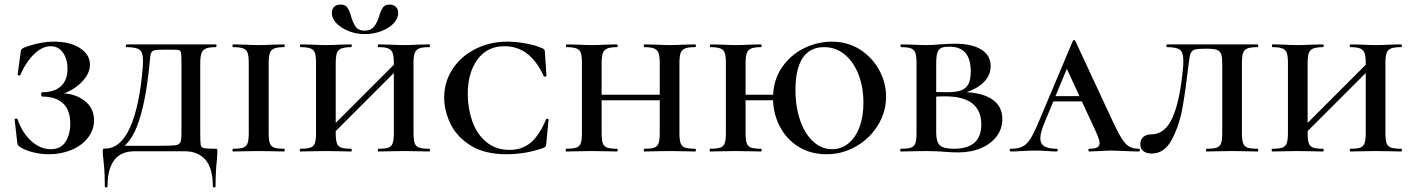

<svg xmlns="http://www.w3.org/2000/svg" viewBox="-20 -662 6176 839"><path d="M287 -121Q287 -181 255.5 -210.5Q224 -240 164 -240Q163 -240 161.5 -243Q160 -246 160 -250Q160 -253 161.5 -256Q163 -259 164 -259Q219 -259 247 -286Q275 -313 275 -361Q275 -403 255.5 -431.5Q236 -460 201 -460Q166 -460 131 -427.5Q96 -395 69 -335Q68 -331 62.5 -332Q57 -333 57 -336L70 -431Q71 -443 74 -446.5Q77 -450 85 -454Q155 -480 215 -480Q287 -480 330 -451.5Q373 -423 373 -380Q373 -347 349 -317Q325 -287 290.5 -268Q256 -249 226 -247L240 -255Q306 -255 348.5 -222.5Q391 -190 391 -137Q391 -95 364.5 -60.5Q338 -26 292.5 -7Q247 12 194 12Q159 12 124.5 3.5Q90 -5 69 -19Q61 -24 58.5 -28Q56 -32 55 -42L44 -140Q44 -143 49.5 -144Q55 -145 56 -142Q78 -80 117.5 -45Q157 -10 202 -10Q245 -10 266 -42Q287 -74 287 -121Z M432 36Q429 18 429 0Q429 -9 430.5 -11Q432 -13 440 -13Q507 -13 548.5 -105.5Q590 -198 604 -370Q605 -380 605 -396Q605 -433 590 -444.5Q575 -456 533 -456Q530 -456 530 -462Q530 -468 533 -468H924Q926 -468 926 -462Q926 -456 924 -456Q894 -456 880 -450Q866 -444 860.5 -429.5Q855 -415 855 -385V-81Q855 -41 857 -29.5Q859 -18 870.5 -15Q882 -12 919 -12Q927 -12 928.5 -10.5Q930 -9 930 0Q930 8 928 36Q922 84 922 152Q922 157 916 157Q910 157 910 152Q910 74 878 36.5Q846 -1 787 -1H568Q450 -1 450 152Q450 157 444 157Q438 157 438 152Q438 97 435 69Q432 41 432 36ZM491 -25H675Q728 -25 745 -27Q762 -29 767.5 -39.5Q773 -50 773 -81V-387Q773 -421 771 -431Q769 -441 762 -443Q755 -445 729 -445H694Q665 -445 654 -442Q643 -439 639.5 -428.5Q636 -418 634 -389Q617 -208 578.5 -109.5Q540 -11 466 6Z M1222 -12Q1224 -12 1224 -6Q1224 0 1222 0Q1192 0 1175 -1L1109 -2L1047 -1Q1029 0 998 0Q996 0 996 -6Q996 -12 998 -12Q1029 -12 1043 -17Q1057 -22 1062 -36.5Q1067 -51 1067 -81V-387Q1067 -417 1062 -431Q1057 -445 1042.5 -450.5Q1028 -456 998 -456Q996 -456 996 -462Q996 -468 998 -468L1047 -467Q1085 -465 1109 -465Q1136 -465 1176 -467L1222 -468Q1224 -468 1224 -462Q1224 -456 1222 -456Q1192 -456 1178 -450Q1164 -444 1159 -429.5Q1154 -415 1154 -385V-81Q1154 -51 1159 -36.5Q1164 -22 1178 -17Q1192 -12 1222 -12Z M1634 -456Q1631 -456 1631 -462Q1631 -468 1634 -468L1680 -467Q1720 -465 1745 -465Q1769 -465 1809 -467L1856 -468Q1859 -468 1859 -462Q1859 -456 1856 -456Q1826 -456 1812 -450.5Q1798 -445 1792.5 -431Q1787 -417 1787 -387V-81Q1787 -51 1792 -36.5Q1797 -22 1811.5 -17Q1826 -12 1856 -12Q1859 -12 1859 -6Q1859 0 1856 0Q1826 0 1809 -1L1745 -2L1681 -1Q1664 0 1634 0Q1631 0 1631 -6Q1631 -12 1634 -12Q1664 -12 1677.5 -17Q1691 -22 1696 -36.5Q1701 -51 1701 -81V-385Q1701 -415 1696 -429.5Q1691 -444 1677 -450Q1663 -456 1634 -456ZM1393 -71 1740 -418 1758 -400 1411 -53ZM1293 -456Q1291 -456 1291 -462Q1291 -468 1293 -468L1341 -467Q1381 -465 1403 -465Q1429 -465 1469 -467L1515 -468Q1517 -468 1517 -462Q1517 -456 1515 -456Q1486 -456 1471.5 -450Q1457 -444 1452 -429.5Q1447 -415 1447 -385V-81Q1447 -51 1452 -36.5Q1457 -22 1471 -17Q1485 -12 1515 -12Q1517 -12 1517 -6Q1517 0 1515 0Q1485 0 1468 -1L1403 -2L1341 -1Q1323 0 1292 0Q1290 0 1290 -6Q1290 -12 1292 -12Q1322 -12 1336.5 -17Q1351 -22 1356 -36.5Q1361 -51 1361 -81V-387Q1361 -417 1356 -431Q1351 -445 1336.5 -450.5Q1322 -456 1293 -456ZM1636 -589Q1644 -616 1653 -629Q1662 -642 1682 -642Q1700 -642 1710 -632Q1720 -622 1720 -605Q1720 -581 1699.5 -559.5Q1679 -538 1645 -525.5Q1611 -513 1574 -513Q1537 -513 1504 -526Q1471 -539 1450.5 -560Q1430 -581 1430 -605Q1430 -622 1440 -632Q1450 -642 1468 -642Q1489 -642 1498 -629Q1507 -616 1515 -588Q1523 -560 1535 -544Q1547 -528 1573 -528Q1599 -528 1613 -544Q1627 -560 1636 -589Z M2350 -451Q2357 -448 2359 -444.5Q2361 -441 2361 -434L2368 -331Q2368 -328 2362.5 -327Q2357 -326 2356 -330Q2325 -396 2283 -428Q2241 -460 2183 -460Q2109 -460 2066.5 -402Q2024 -344 2024 -251Q2024 -189 2043.5 -133Q2063 -77 2104.5 -42Q2146 -7 2207 -7Q2262 -7 2299.5 -39Q2337 -71 2366 -140Q2367 -144 2372 -143Q2377 -142 2377 -139L2367 -33Q2366 -25 2364 -22Q2362 -19 2353 -15Q2276 12 2193 12Q2098 12 2037 -26Q1976 -64 1948.5 -121Q1921 -178 1921 -236Q1921 -304 1957.5 -360Q1994 -416 2057.5 -448Q2121 -480 2198 -480Q2235 -480 2278.5 -472Q2322 -464 2350 -451Z M2796 -456Q2793 -456 2793 -462Q2793 -468 2796 -468L2842 -467Q2882 -465 2907 -465Q2931 -465 2971 -467L3018 -468Q3021 -468 3021 -462Q3021 -456 3018 -456Q2988 -456 2974 -450.5Q2960 -445 2954.5 -431Q2949 -417 2949 -387V-81Q2949 -51 2954 -36.5Q2959 -22 2973.5 -17Q2988 -12 3018 -12Q3021 -12 3021 -6Q3021 0 3018 0Q2988 0 2971 -1L2907 -2L2843 -1Q2826 0 2796 0Q2793 0 2793 -6Q2793 -12 2796 -12Q2826 -12 2839.5 -17Q2853 -22 2858 -36.5Q2863 -51 2863 -81V-385Q2863 -415 2858 -429.5Q2853 -444 2839 -450Q2825 -456 2796 -456ZM2563 -248H2902V-224H2563ZM2455 -456Q2453 -456 2453 -462Q2453 -468 2455 -468L2503 -467Q2543 -465 2565 -465Q2591 -465 2631 -467L2677 -468Q2679 -468 2679 -462Q2679 -456 2677 -456Q2648 -456 2633.5 -450Q2619 -444 2614 -429.5Q2609 -415 2609 -385V-81Q2609 -51 2614 -36.5Q2619 -22 2633 -17Q2647 -12 2677 -12Q2679 -12 2679 -6Q2679 0 2677 0Q2647 0 2630 -1L2565 -2L2503 -1Q2485 0 2454 0Q2452 0 2452 -6Q2452 -12 2454 -12Q2484 -12 2498.5 -17Q2513 -22 2518 -36.5Q2523 -51 2523 -81V-387Q2523 -417 2518 -431Q2513 -445 2498.5 -450.5Q2484 -456 2455 -456Z M3192 -248H3398V-224H3192ZM3084 -456Q3082 -456 3082 -462Q3082 -468 3084 -468L3132 -467Q3172 -465 3194 -465Q3220 -465 3260 -467L3306 -468Q3308 -468 3308 -462Q3308 -456 3306 -456Q3277 -456 3262.5 -450Q3248 -444 3243 -429.5Q3238 -415 3238 -385V-81Q3238 -51 3243 -36.5Q3248 -22 3262 -17Q3276 -12 3306 -12Q3308 -12 3308 -6Q3308 0 3306 0Q3276 0 3259 -1L3194 -2L3132 -1Q3114 0 3083 0Q3081 0 3081 -6Q3081 -12 3083 -12Q3113 -12 3127.5 -17Q3142 -22 3147 -36.5Q3152 -51 3152 -81V-387Q3152 -417 3147 -431Q3142 -445 3127.5 -450.5Q3113 -456 3084 -456ZM3358 -233Q3358 -310 3396 -366Q3434 -422 3493 -451Q3552 -480 3615 -480Q3684 -480 3738 -445.5Q3792 -411 3822 -355.5Q3852 -300 3852 -240Q3852 -173 3816.5 -115Q3781 -57 3721 -22.5Q3661 12 3591 12Q3522 12 3469 -21Q3416 -54 3387 -110.5Q3358 -167 3358 -233ZM3753 -213Q3753 -281 3731.5 -336.5Q3710 -392 3671 -424Q3632 -456 3581 -456Q3519 -456 3487.5 -408.5Q3456 -361 3456 -270Q3456 -195 3476.5 -136Q3497 -77 3533.5 -43.5Q3570 -10 3616 -10Q3656 -10 3687 -35Q3718 -60 3735.5 -106Q3753 -152 3753 -213Z M4360 -142Q4360 -99 4335 -66Q4310 -33 4266.5 -14.5Q4223 4 4167 4Q4140 4 4104 1Q4090 0 4070 -1Q4050 -2 4026 -2L3965 -1Q3947 0 3916 0Q3914 0 3914 -6Q3914 -12 3916 -12Q3947 -12 3961 -17Q3975 -22 3980 -36.5Q3985 -51 3985 -81V-387Q3985 -417 3980 -431Q3975 -445 3961 -450.5Q3947 -456 3917 -456Q3915 -456 3915 -462Q3915 -468 3917 -468L3965 -467Q4005 -465 4026 -465Q4055 -465 4086 -468Q4097 -469 4117.5 -470Q4138 -471 4154 -471Q4227 -471 4268 -445.5Q4309 -420 4309 -373Q4309 -328 4271 -295.5Q4233 -263 4164 -249L4181 -260Q4268 -259 4314 -229Q4360 -199 4360 -142ZM4071 -385V-256L4035 -262Q4066 -259 4117 -259Q4155 -259 4177 -266Q4199 -273 4210.5 -292.5Q4222 -312 4222 -350Q4222 -458 4129 -458Q4105 -458 4093 -452.5Q4081 -447 4076 -431.5Q4071 -416 4071 -385ZM4268 -118Q4268 -241 4110 -241Q4065 -241 4035 -235L4071 -247V-81Q4071 -43 4086.5 -27.5Q4102 -12 4149 -12Q4268 -12 4268 -118Z M4583 -242H4766L4773 -219H4568ZM4957 0Q4937 0 4895 -2Q4853 -4 4835 -4Q4818 -4 4786 -2Q4754 0 4740 0Q4736 0 4736 -6Q4736 -12 4740 -12Q4764 -12 4774.5 -18Q4785 -24 4785 -37Q4785 -51 4770 -84L4635 -376L4672 -434L4543 -123Q4526 -81 4526 -59Q4526 -34 4543.5 -23Q4561 -12 4597 -12Q4602 -12 4602 -6Q4602 0 4597 0Q4583 0 4557 -2Q4529 -4 4505 -4Q4480 -4 4446 -2Q4416 0 4397 0Q4392 0 4392 -6Q4392 -12 4397 -12Q4428 -12 4447 -21Q4466 -30 4482 -54.5Q4498 -79 4520 -132L4668 -483Q4670 -487 4674 -487Q4678 -487 4679 -483L4840 -137Q4865 -83 4881.5 -57Q4898 -31 4914.5 -21.5Q4931 -12 4957 -12Q4961 -12 4961 -6Q4961 0 4957 0Z M5175 -389Q5161 -269 5147.5 -192.5Q5134 -116 5101.5 -53.5Q5069 9 5013 9Q4990 9 4976.5 -1.5Q4963 -12 4963 -32Q4963 -53 4976.5 -64Q4990 -75 5012 -75Q5071 -75 5104 -149Q5137 -223 5150 -370Q5151 -380 5151 -396Q5151 -433 5136 -444.5Q5121 -456 5079 -456Q5077 -456 5077 -462Q5077 -468 5079 -468H5476Q5478 -468 5478 -462Q5478 -456 5476 -456Q5446 -456 5431.5 -450.5Q5417 -445 5412 -431Q5407 -417 5407 -387V-81Q5407 -51 5412 -36.5Q5417 -22 5431 -17Q5445 -12 5476 -12Q5478 -12 5478 -6Q5478 0 5476 0Q5446 0 5428 -1L5365 -2L5298 -1Q5282 0 5253 0Q5250 0 5250 -6Q5250 -12 5253 -12Q5283 -12 5297 -17Q5311 -22 5316 -36.5Q5321 -51 5321 -81V-385Q5321 -412 5316.5 -425Q5312 -438 5299 -443.5Q5286 -449 5260 -449H5241Q5212 -449 5200 -445Q5188 -441 5183 -429Q5178 -417 5175 -389Z M5881 -456Q5878 -456 5878 -462Q5878 -468 5881 -468L5927 -467Q5967 -465 5992 -465Q6016 -465 6056 -467L6103 -468Q6106 -468 6106 -462Q6106 -456 6103 -456Q6073 -456 6059 -450.5Q6045 -445 6039.5 -431Q6034 -417 6034 -387V-81Q6034 -51 6039 -36.5Q6044 -22 6058.5 -17Q6073 -12 6103 -12Q6106 -12 6106 -6Q6106 0 6103 0Q6073 0 6056 -1L5992 -2L5928 -1Q5911 0 5881 0Q5878 0 5878 -6Q5878 -12 5881 -12Q5911 -12 5924.5 -17Q5938 -22 5943 -36.5Q5948 -51 5948 -81V-385Q5948 -415 5943 -429.5Q5938 -444 5924 -450Q5910 -456 5881 -456ZM5640 -71 5987 -418 6005 -400 5658 -53ZM5540 -456Q5538 -456 5538 -462Q5538 -468 5540 -468L5588 -467Q5628 -465 5650 -465Q5676 -465 5716 -467L5762 -468Q5764 -468 5764 -462Q5764 -456 5762 -456Q5733 -456 5718.5 -450Q5704 -444 5699 -429.5Q5694 -415 5694 -385V-81Q5694 -51 5699 -36.5Q5704 -22 5718 -17Q5732 -12 5762 -12Q5764 -12 5764 -6Q5764 0 5762 0Q5732 0 5715 -1L5650 -2L5588 -1Q5570 0 5539 0Q5537 0 5537 -6Q5537 -12 5539 -12Q5569 -12 5583.5 -17Q5598 -22 5603 -36.5Q5608 -51 5608 -81V-387Q5608 -417 5603 -431Q5598 -445 5583.5 -450.5Q5569 -456 5540 -456Z"/></svg>

Font: Cormorant SC SemiBold
Style: Regular
Weight: 600
Designer: Christian Thalmann (Catharsis Fonts)
Foundry: Catharsis Fonts
Version: Version 4.000